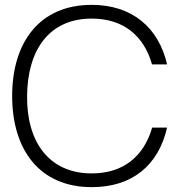

<svg xmlns="http://www.w3.org/2000/svg" viewBox="-20 -755 748 790"><path d="M667.5 -230H606C573 -114.5 490 -41.5 357.5 -41.5C180.5 -41.5 89.5 -172.5 91.5 -360C93 -547.5 180.5 -678.5 357.5 -678.5C490 -678.5 573 -605.5 605.5 -490H667.5C633 -640.5 524.5 -735 357.5 -735C142 -735 30 -580.5 30 -360C30 -139.5 142 15 357.5 15C525 15 632 -75.5 667.5 -230Z"/></svg>

Font: Eudonet Light
Style: Regular
Weight: 300
Designer: Mikhail Sharanda
Foundry: Mikhail Sharanda
Version: Version 4.503;Glyphs 3.1.2 (3151)